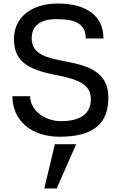

<svg xmlns="http://www.w3.org/2000/svg" viewBox="-20 -757 680 1084"><path d="M50 -214C50 -77 157 15 316 15C504 15 592 -56 592 -206C592 -362 459 -389 341 -412C246 -431 159 -448 159 -541C159 -612 208 -649 299 -649C415 -649 464 -617 464 -540H564C564 -666 471 -737 306 -737C156 -737 59 -658 59 -538C59 -419 122 -366 303 -332C443 -305 493 -271 493 -196C493 -116 435 -73 324 -73C233 -73 150 -134 150 -214ZM410 57H290L230 307H300Z"/></svg>

Font: Perun
Style: Regular
Weight: 400
Foundry: Copyright (c) Stefan Peev, Context Ltd, 2016
Version: Version 1.089